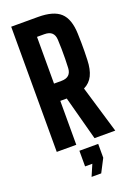

<svg xmlns="http://www.w3.org/2000/svg" viewBox="-186 -870 809 1153"><g transform="rotate(-20 219.0 -293.5)"><path d="M43.9 0V-800H215.4Q314.1 -800 358.1 -759.3Q402.1 -718.7 405.4 -624.8Q406.6 -591.7 406.9 -565.1Q407.3 -538.5 406.9 -512.6Q406.6 -486.7 405.4 -456Q403.5 -396 385 -358.3Q366.6 -320.6 327.8 -301.6L417.8 0H285.3L210 -280.7H168.7V0ZM168.7 -391H215.2Q247.4 -391 263.3 -406Q279.1 -420.9 280.6 -449.5Q282.1 -478.5 282.6 -509.5Q283.1 -540.4 282.6 -571.3Q282.1 -602.2 280.6 -631.2Q279.1 -660.2 263.3 -674.9Q247.6 -689.7 215.4 -689.7H168.7ZM189 212.6 220.3 140H174V40H294.2V128.4L250.6 212.6Z"/></g></svg>

Font: Big Shoulders Thin
Style: Regular
Weight: 100
Designer: Patric King
Foundry: XO Type Co
Version: Version 2.002